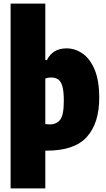

<svg xmlns="http://www.w3.org/2000/svg" viewBox="-20 -828 592 1068"><path d="M39 220V-808H232V-494H241Q273.5 -559 350 -559Q398.5 -559 440 -529.8Q481.5 -500.5 506.8 -439.8Q532 -379 532 -284Q532 -143 463.2 -66.5Q394.5 10 240 10H232V220ZM256 -136Q295 -136 315 -162.5Q335 -189 335 -267Q335 -320.5 326.8 -348.5Q318.5 -376.5 302.8 -386.8Q287 -397 264 -397Q245.5 -397 232 -391V-138Q238 -137.5 245.2 -136.8Q252.5 -136 256 -136Z"/></svg>

Font: Encode Sans Condensed Condensed Black
Style: Regular
Weight: 900
Width: 3
Designer: Multiple Designers
Foundry: Impallari Type
Version: Version 3.000; ttfautohint (v1.8.3) -l 8 -r 50 -G 200 -x 14 